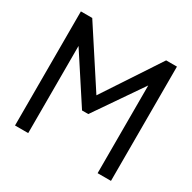

<svg xmlns="http://www.w3.org/2000/svg" viewBox="-141 -766 908 908"><g transform="rotate(30 312.5 -312.0)"><path d="M51 0V-623H113L313 -316L516 -624H575V0H502V-479L324 -220H290L123 -476V0Z"/></g></svg>

Font: Inconsolata Expanded
Style: Regular
Weight: 400
Width: 7
Monospace: yes
Designer: Raph Levien, Cyreal, Brenton Simpson
Foundry: Raph Levien, Cyreal, Google
Version: Version 3.100; ttfautohint (v1.8.4.7-5d5b)